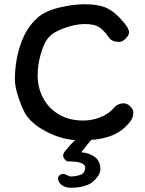

<svg xmlns="http://www.w3.org/2000/svg" viewBox="-20 -658 683 903"><path d="M301 35Q313 20 333 1Q268 -4 204.5 -35.5Q141 -67 107 -111Q87 -140 68.5 -194.5Q50 -249 50 -283Q50 -370 76.5 -448.5Q103 -527 156 -574Q191 -606 257 -622Q323 -638 378 -638Q445 -638 483.5 -619.5Q522 -601 560 -555Q575 -537 581 -526Q587 -515 587 -505Q587 -493 571.5 -477Q556 -461 541 -461Q521 -461 509 -467Q497 -473 489 -486Q473 -510 450 -527.5Q427 -545 378 -545Q336 -545 282.5 -526Q229 -507 206 -479Q186 -454 171.5 -403Q157 -352 157 -304Q157 -246 182.5 -197.5Q208 -149 256.5 -120Q305 -91 373 -91Q410 -91 449.5 -105.5Q489 -120 518 -153H517Q535 -172 562 -172Q578 -172 592.5 -158Q607 -144 607 -130Q607 -115 602.5 -103.5Q598 -92 586 -78Q553 -40 509.5 -22Q466 -4 409 0L394 18L362 58Q403 62 427.5 81.5Q452 101 452 137Q452 169 410 202Q396 212 370.5 218.5Q345 225 312 225Q289 225 271 212.5Q253 200 253 180Q253 172 260.5 166Q268 160 276 160Q286 160 296 166Q306 172 314 172Q326 172 341 169Q356 166 364 162Q371 158 376 149Q381 140 381 131Q381 101 301 101Q292 101 284.5 91.5Q277 82 277 74Q277 63 288 50.5Q299 38 301 35Z"/></svg>

Font: Itim
Style: Regular
Weight: 400
Designer: Suppakit Chalermlarp
Version: Version 1.002g